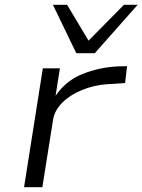

<svg xmlns="http://www.w3.org/2000/svg" viewBox="-20 -778 592 798"><path d="M80 0 158 -494H229L211 -380Q254 -443 323 -470.5Q392 -498 468 -502L508 -503L500 -433L425 -428Q370 -424 321 -404Q272 -384 240 -352.5Q208 -321 201 -283L156 0ZM297 -557 200 -758H259L348 -609L495 -758H552L374 -557Z"/></svg>

Font: Nunito Sans 7pt Expanded Light
Style: Italic
Weight: 300
Width: 7
Italic angle: -9°
Designer: Vernon Adams
Foundry: Vernon Adams
Version: Version 3.101;gftools[0.9.27]